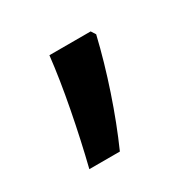

<svg xmlns="http://www.w3.org/2000/svg" viewBox="-72 -292 409 403"><g transform="rotate(-30 132.5 -90.5)"><path d="M188 -215 195 -204Q181 -145 160 -82.5Q139 -20 115 34H41Q56 -26 69 -93.5Q82 -161 88 -215Z"/></g></svg>

Font: Noto Sans Telugu UI Condensed Medium
Style: Regular
Weight: 500
Width: 3
Designer: Jelle Bosma - Monotype Design Team
Foundry: Monotype Imaging Inc.
Version: Version 2.006; ttfautohint (v1.8.4.7-5d5b)